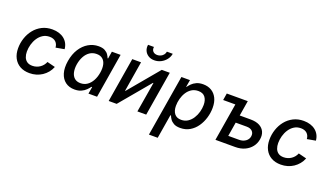

<svg xmlns="http://www.w3.org/2000/svg" viewBox="-81 -1376 3795 2198"><g transform="rotate(20 1817.0 -277.0)"><path d="M258.8 11.2Q190.9 11.2 142.3 -16.4Q93.8 -43.9 67.4 -94.5Q41 -145 41 -212.9Q41 -276.9 61 -337.2Q81.1 -397.5 119.4 -445.3Q157.7 -493.2 213.1 -521.5Q268.6 -549.8 338.9 -549.8Q382.8 -549.8 419.2 -538.3Q455.6 -526.9 482.7 -505.1Q509.8 -483.4 525.9 -452.9Q542 -422.4 545.4 -384.3L441.4 -365.7Q439.9 -387.2 432.4 -404.3Q424.8 -421.4 411.9 -433.6Q398.9 -445.8 380.4 -452.6Q361.8 -459.5 337.4 -459.5Q290.5 -459.5 255.4 -437Q220.2 -414.6 196.3 -377.9Q172.4 -341.3 160.4 -297.9Q148.4 -254.4 148.4 -211.9Q148.4 -173.8 160.2 -143.8Q171.9 -113.8 197 -96.4Q222.2 -79.1 261.7 -79.1Q287.6 -79.1 311 -86.7Q334.5 -94.2 353.8 -107.7Q373 -121.1 387.7 -139.4Q402.3 -157.7 411.1 -179.7L509.8 -154.8Q494.6 -116.2 469.5 -85.7Q444.3 -55.2 411.6 -33.4Q378.9 -11.7 340.3 -0.2Q301.8 11.2 258.8 11.2Z M808.1 10.7Q741.7 10.7 696 -23.4Q650.4 -57.6 631.6 -120.6Q612.8 -183.6 627 -270.5Q641.6 -358.4 681.6 -420.9Q721.7 -483.4 778.8 -516.6Q835.9 -549.8 901.4 -549.8Q950.2 -549.8 978.5 -533.9Q1006.8 -518.1 1021.5 -496.1Q1036.1 -474.1 1043 -455.1H1049.3L1063.5 -542.5H1169.9L1080.6 0H975.6L989.7 -84.5H981.4Q967.3 -64.9 945.1 -42.7Q922.9 -20.5 889.2 -4.9Q855.5 10.7 808.1 10.7ZM847.7 -80.6Q893.1 -80.6 928.5 -104.7Q963.9 -128.9 987.5 -171.9Q1011.2 -214.8 1020.5 -271Q1029.8 -327.6 1020.5 -369.9Q1011.2 -412.1 983.4 -435.3Q955.6 -458.5 910.2 -458.5Q862.8 -458.5 826.9 -434.1Q791 -409.7 768.1 -367.4Q745.1 -325.2 735.8 -271Q727.1 -216.8 736.3 -173.6Q745.6 -130.4 773.4 -105.5Q801.3 -80.6 847.7 -80.6Z M1679.2 0H1571.8L1633.3 -368.2H1627.9L1319.3 0H1222.2L1312 -542.5H1418.9L1358.4 -173.8H1362.8L1671.4 -542.5H1769ZM1552.2 -615.7Q1509.8 -615.7 1479 -635Q1448.2 -654.3 1433.8 -686.5Q1419.4 -718.8 1425.8 -758.3H1497.6Q1492.2 -725.6 1510.7 -704.8Q1529.3 -684.1 1564 -684.1Q1586.4 -684.1 1606 -693.6Q1625.5 -703.1 1638.7 -719.7Q1651.9 -736.3 1655.3 -758.3H1726.6Q1720.2 -718.8 1694.8 -686.3Q1669.4 -653.8 1632.1 -634.8Q1594.7 -615.7 1552.2 -615.7Z M1786.6 204.1 1910.6 -542.5H2015.1L2000 -455.6H2003.9Q2017.6 -475.1 2039.3 -497.1Q2061 -519 2094.5 -534.4Q2127.9 -549.8 2174.8 -549.8Q2233.4 -549.8 2276.6 -523.9Q2319.8 -498 2343.8 -449.7Q2367.7 -401.4 2367.7 -333Q2367.7 -271.5 2349.6 -210.4Q2331.5 -149.4 2296.9 -99.4Q2262.2 -49.3 2211.4 -19.3Q2160.6 10.7 2095.2 10.7Q2045.9 10.7 2016.4 -6.1Q1986.8 -22.9 1971.4 -45.9Q1956.1 -68.8 1949.2 -87.9H1941.9L1893.6 204.1ZM2073.7 -80.6Q2119.6 -80.6 2154.3 -103.3Q2189 -126 2212.6 -163.1Q2236.3 -200.2 2248 -243.7Q2259.8 -287.1 2259.8 -329.1Q2259.8 -387.2 2232.7 -422.9Q2205.6 -458.5 2148.9 -458.5Q2103.5 -458.5 2068.8 -436.8Q2034.2 -415 2011 -378.7Q1987.8 -342.3 1976.1 -298.6Q1964.4 -254.9 1964.4 -211.4Q1964.4 -151.4 1991.9 -116Q2019.5 -80.6 2073.7 -80.6Z M2449.7 -458.5 2463.4 -542.5H2655.3L2641.6 -458.5ZM2663.1 -356.9H2821.3Q2888.2 -356.9 2930.9 -334.2Q2973.6 -311.5 2991.5 -271.7Q3009.3 -231.9 3000.5 -179.7Q2992.2 -127.9 2960.7 -87.4Q2929.2 -46.9 2878.9 -23.4Q2828.6 0 2762.7 0H2522.5L2612.3 -542.5H2719.2L2645 -92.8H2776.9Q2823.2 -92.8 2855.7 -116.2Q2888.2 -139.6 2894 -176.8Q2900.4 -215.8 2876.5 -240Q2852.5 -264.2 2806.6 -264.2H2647Z M3320.3 11.2Q3252.4 11.2 3203.9 -16.4Q3155.3 -43.9 3128.9 -94.5Q3102.5 -145 3102.5 -212.9Q3102.5 -276.9 3122.6 -337.2Q3142.6 -397.5 3180.9 -445.3Q3219.2 -493.2 3274.7 -521.5Q3330.1 -549.8 3400.4 -549.8Q3444.3 -549.8 3480.7 -538.3Q3517.1 -526.9 3544.2 -505.1Q3571.3 -483.4 3587.4 -452.9Q3603.5 -422.4 3606.9 -384.3L3502.9 -365.7Q3501.5 -387.2 3493.9 -404.3Q3486.3 -421.4 3473.4 -433.6Q3460.4 -445.8 3441.9 -452.6Q3423.3 -459.5 3398.9 -459.5Q3352.1 -459.5 3316.9 -437Q3281.7 -414.6 3257.8 -377.9Q3233.9 -341.3 3221.9 -297.9Q3210 -254.4 3210 -211.9Q3210 -173.8 3221.7 -143.8Q3233.4 -113.8 3258.5 -96.4Q3283.7 -79.1 3323.2 -79.1Q3349.1 -79.1 3372.6 -86.7Q3396 -94.2 3415.3 -107.7Q3434.6 -121.1 3449.2 -139.4Q3463.9 -157.7 3472.7 -179.7L3571.3 -154.8Q3556.2 -116.2 3531 -85.7Q3505.9 -55.2 3473.1 -33.4Q3440.4 -11.7 3401.9 -0.2Q3363.3 11.2 3320.3 11.2Z"/></g></svg>

Font: Inter 16pt Medium
Style: Italic
Weight: 500
Italic angle: -9.3988°
Version: Version 4.001;git-66647c0bb